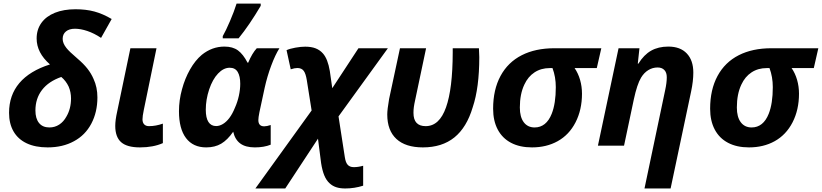

<svg xmlns="http://www.w3.org/2000/svg" viewBox="-20 -817 4610 1077"><path d="M30.8 -184.1Q30.8 -282.7 88.6 -351.1Q146.5 -419.4 260.3 -455.6Q185.5 -521 185.5 -601.1Q185.5 -651.4 212.2 -688.5Q238.8 -725.6 288.1 -745.4Q337.4 -765.1 403.8 -765.1Q462.4 -765.1 509.5 -752.4Q556.6 -739.7 606.4 -710.4L546.9 -604.5Q507.8 -630.4 470 -643.1Q432.1 -655.8 400.9 -655.8Q368.2 -655.8 349.9 -640.6Q331.5 -625.5 331.5 -599.1Q331.5 -574.2 352.5 -547.9Q367.2 -528.8 414.1 -488.8Q448.7 -459.5 470.2 -432.1Q491.7 -404.8 504.9 -374Q526.4 -327.6 526.4 -270.5Q526.4 -188 492.2 -123.3Q458 -58.6 395 -24.9Q332 9.8 247.1 9.8Q178.2 9.8 129.6 -13.2Q81.1 -36.1 55.9 -79.8Q30.8 -123.5 30.8 -184.1ZM352.5 -163.1Q378.4 -207 378.4 -265.1Q378.4 -299.8 365.2 -331.1Q350.1 -363.3 323.7 -385.3Q252.4 -360.4 215.6 -312.3Q178.7 -264.2 178.7 -197.3Q178.7 -151.9 199 -127Q219.2 -102.1 257.3 -102.1Q287.6 -102.1 312.3 -118.2Q336.9 -134.3 352.5 -163.1Z M626.5 -110.8Q626.5 -143.1 637.2 -190.9L711.4 -546.4H857.9L786.6 -200.2Q779.3 -165 779.3 -147.5Q779.3 -129.4 788.8 -119.4Q798.3 -109.4 815.9 -109.4Q853.5 -109.4 893.6 -123.5V-14.2Q839.4 9.8 765.1 9.8Q692.4 9.8 659.4 -19.5Q626.5 -48.8 626.5 -110.8Z M983.9 -192.9Q983.9 -255.4 1001 -316.4Q1017.1 -376.5 1045.9 -427.2Q1074.7 -478 1111.8 -509.3Q1169.4 -555.7 1238.8 -555.7Q1285.6 -555.7 1314.9 -534.2Q1344.2 -512.7 1368.7 -465.3H1372.1Q1394.5 -518.6 1420.4 -546.4H1547.4Q1523.9 -509.3 1501.5 -449.2Q1479 -389.2 1464.8 -325.2L1435.1 -187Q1429.2 -157.7 1429.2 -143.6Q1429.2 -108.4 1461.9 -108.4Q1476.6 -108.4 1498.5 -115.7V-5.4Q1460.9 9.8 1409.7 9.8Q1357.4 9.8 1327.9 -12Q1298.3 -33.7 1288.1 -78.1Q1255.9 -31.7 1220.7 -11Q1185.5 9.8 1136.7 9.8Q1063 9.8 1023.4 -42.5Q983.9 -94.7 983.9 -192.9ZM1266.6 -155.3Q1284.2 -178.7 1297.9 -212.9Q1312 -244.1 1319.8 -279.5Q1327.6 -314.9 1327.6 -347.2Q1327.6 -389.2 1313.5 -413.1Q1299.3 -437 1268.6 -437Q1233.9 -437 1203.1 -404.5Q1172.4 -372.1 1153.3 -315.4Q1134.3 -257.8 1134.3 -201.7Q1134.3 -155.8 1149.2 -132.8Q1164.1 -109.9 1192.4 -109.9Q1211.4 -109.9 1230.7 -121.6Q1250 -133.3 1266.6 -155.3ZM1307.1 -796.9H1442.4V-784.2Q1379.4 -677.2 1318.4 -602.1H1229.5V-614.3Q1247.1 -645 1270 -698.5Q1293 -752 1307.1 -796.9Z M1728 -197.3 1700.7 -369.1Q1694.8 -404.3 1684.1 -418.9Q1672.4 -435.5 1647.9 -435.5Q1632.8 -435.5 1610.8 -428.2L1587.4 -535.6Q1605.5 -543.9 1636.5 -549.6Q1667.5 -555.2 1691.9 -555.2Q1726.6 -555.2 1750.7 -545.7Q1774.9 -536.1 1791.5 -517.1Q1818.8 -486.3 1830.1 -418.5L1843.8 -322.3L1990.7 -546.4H2155.8L1878.9 -164.1L1914.1 63.5Q1918.5 93.3 1929.2 106Q1940.9 120.6 1964.8 120.6Q1989.3 120.6 2017.1 112.8V224.6Q1967.8 240.2 1916.5 240.2Q1887.7 240.2 1866.2 233.2Q1844.7 226.1 1829.1 211.4Q1810.5 194.8 1799.1 167Q1787.6 139.2 1781.2 97.7L1763.7 -39.1L1580.1 240.2H1412.6Z M2152.3 -174.8Q2152.3 -202.6 2162.6 -261.7L2223.6 -546.4H2370.1L2309.1 -257.3Q2303.7 -233.4 2301.5 -217Q2299.3 -200.7 2299.3 -184.1Q2299.3 -146 2316.7 -127.7Q2334 -109.4 2367.7 -109.4Q2444.8 -109.4 2481.9 -214.8Q2519 -318.8 2519.5 -522.9V-546.4H2666.5Q2668.5 -510.3 2668.5 -496.6Q2668.5 -325.2 2631.8 -215.8Q2598.1 -102.1 2528.8 -46.1Q2459.5 9.8 2352.1 9.8Q2254.9 9.8 2203.6 -37.6Q2152.3 -85 2152.3 -174.8Z M2746.1 -207Q2746.1 -314 2787.6 -390.9Q2829.1 -467.8 2906.7 -507.3Q2983.4 -546.4 3089.8 -546.4H3353L3327.6 -435.1H3203.1Q3223.1 -406.2 3233.9 -368.9Q3244.6 -331.5 3244.6 -291.5Q3244.6 -201.2 3208.5 -130.9Q3172.4 -60.5 3107.9 -24.9Q3045.4 9.8 2963.9 9.8Q2895.5 9.8 2846.7 -15.9Q2797.9 -41.5 2772 -90.3Q2746.1 -139.2 2746.1 -207ZM3074.7 -178.7Q3097.7 -236.3 3097.7 -328.1Q3097.7 -385.7 3079.1 -435.1H3064Q3015.1 -435.1 2978.5 -411.1Q2941.9 -387.2 2921.4 -342.8Q2896 -289.6 2896 -213.9Q2896 -160.6 2918 -131.3Q2939.9 -102.1 2979 -102.1Q3011.2 -102.1 3035.4 -121.3Q3059.6 -140.6 3074.7 -178.7Z M3720.2 -383.8Q3720.2 -410.2 3706.5 -424.3Q3692.9 -438.5 3668.9 -438.5Q3640.6 -438.5 3616.7 -423.8Q3592.8 -409.2 3576.2 -381.8Q3553.7 -344.7 3535.2 -258.8L3480.5 0H3334L3449.7 -546.4H3566.9L3557.6 -460H3561Q3591.8 -509.8 3632.3 -532.7Q3672.9 -555.7 3729 -555.7Q3795.9 -555.7 3832.5 -517.1Q3869.1 -478.5 3869.1 -409.7Q3869.1 -362.3 3856.9 -304.7L3741.7 240.2H3595.2L3711.4 -312.5Q3720.2 -353 3720.2 -383.8Z M3963.4 -207Q3963.4 -314 4004.9 -390.9Q4046.4 -467.8 4124 -507.3Q4200.7 -546.4 4307.1 -546.4H4570.3L4544.9 -435.1H4420.4Q4440.4 -406.2 4451.2 -368.9Q4461.9 -331.5 4461.9 -291.5Q4461.9 -201.2 4425.8 -130.9Q4389.6 -60.5 4325.2 -24.9Q4262.7 9.8 4181.2 9.8Q4112.8 9.8 4064 -15.9Q4015.1 -41.5 3989.3 -90.3Q3963.4 -139.2 3963.4 -207ZM4292 -178.7Q4314.9 -236.3 4314.9 -328.1Q4314.9 -385.7 4296.4 -435.1H4281.2Q4232.4 -435.1 4195.8 -411.1Q4159.2 -387.2 4138.7 -342.8Q4113.3 -289.6 4113.3 -213.9Q4113.3 -160.6 4135.3 -131.3Q4157.2 -102.1 4196.3 -102.1Q4228.5 -102.1 4252.7 -121.3Q4276.9 -140.6 4292 -178.7Z"/></svg>

Font: Viking Open Sans
Style: Bold Italic
Weight: 700
Italic angle: -12°
Foundry: Ascender Corporation
Version: Version 2.000